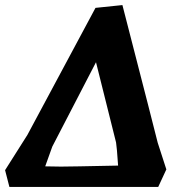

<svg xmlns="http://www.w3.org/2000/svg" viewBox="-40 -736 740 756"><path d="M583 0H-3L-20 -66L68 -205L336 -705L442 -716Q576 -196 581 -174L615 -69ZM138 -81Q167 -80 200 -80Q233 -80 425 -84Q420 -158 417 -175L338 -491L166 -159Z"/></svg>

Font: Andada
Style: Bold Italic
Weight: 700
Italic angle: -8.29999°
Designer: Carolina Giovagnoli
Foundry: Carolina Giovagnoli
Version: Version 1.003